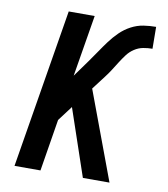

<svg xmlns="http://www.w3.org/2000/svg" viewBox="-82 -805 765 874"><g transform="rotate(10 300.0 -367.5)"><path d="M44 0 165 -735H285L238 -451L292 -526Q310 -551 327.5 -577Q345 -603 363.5 -628Q382 -653 404.5 -675Q427 -697 454.5 -711.5Q482 -726 511 -730.5Q540 -735 569 -735L570 -634Q549 -634 527.5 -630Q506 -626 487 -613.5Q468 -601 454.5 -583Q441 -565 429 -546Q417 -527 405 -508Q393 -489 379 -471L331 -408L483 0H360L255 -309L203 -240L164 0Z"/></g></svg>

Font: Iosevka Extended
Style: Bold Italic
Weight: 700
Width: 7
Italic angle: -9°
Monospace: yes
Designer: Belleve Invis
Foundry: Belleve Invis
Version: Version 32.5.0; ttfautohint (v1.8.4)